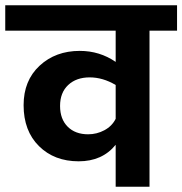

<svg xmlns="http://www.w3.org/2000/svg" viewBox="-40 -712 695 732"><path d="M635 -692V-595H530V0H401V-160Q350 -97 260 -97Q167 -97 108.5 -155Q50 -213 50 -311Q50 -405 111 -461.5Q172 -518 264 -518Q340 -518 401 -476V-595H-20V-692ZM296 -200Q329 -200 358 -215.5Q387 -231 401 -259V-388Q352 -417 302 -417Q251 -417 220 -388Q189 -359 189 -308Q189 -258 218 -229Q247 -200 296 -200Z"/></svg>

Font: FiraGO SemiBold
Style: Regular
Weight: 600
Designer: bBox Type
Foundry: bBox Type GmbH
Version: Version 1.001;PS 001.001;hotconv 1.0.88;makeotf.lib2.5.64775